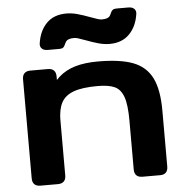

<svg xmlns="http://www.w3.org/2000/svg" viewBox="-56 -881 886 935"><g transform="rotate(-5 387.0 -413.5)"><path d="M64.5 -39.1V-523.4Q64.5 -542.5 74.5 -552.5Q84.5 -562.5 103.5 -562.5H189.5Q208.5 -562.5 218.5 -552.5Q228.5 -542.5 228.5 -523.4V-39.1Q228.5 -20 218.5 -10Q208.5 0 189.5 0H103.5Q84.5 0 74.5 -10Q64.5 -20 64.5 -39.1ZM563.2 -39.1V-278.2Q563.2 -354.8 549.7 -393.2Q536.2 -431.6 507.1 -445.3Q477.9 -459 423.5 -459Q347.9 -459 305.7 -443.5Q263.5 -427.9 245.8 -394.6Q228.2 -361.3 228.2 -304.2L187.2 -443.8Q210.7 -491.5 244 -521Q277.3 -550.5 324 -564.3Q370.7 -578.1 435.3 -578.1Q543.8 -578.1 606.7 -554.1Q669.6 -530 698.4 -472.6Q727.2 -415.1 727.2 -312.5V-39.1Q727.2 -20 717.5 -10Q707.8 0 689.6 0H602.2Q583.2 0 573.2 -10Q563.2 -20 563.2 -39.1ZM160.7 -690.6Q169.5 -751.5 205.3 -787.8Q241 -824.2 301.9 -824.2Q328.8 -824.2 356.2 -816.6Q383.7 -809 419.5 -795.5Q442.4 -787.2 453.4 -783.7Q464.5 -780.3 472.3 -780.3Q488.9 -780.3 498.1 -783.9Q507.4 -787.6 511.1 -792.5Q514.7 -797.4 518.2 -806.2Q522.6 -816.9 528.7 -822Q534.8 -827.1 550.9 -827.1H605.6Q624.7 -827.1 634.5 -817.4Q644.2 -807.6 641.7 -792Q632.9 -731.5 596.7 -694.9Q560.4 -658.2 500.6 -658.2Q473.6 -658.2 446.2 -665.8Q418.8 -673.4 382.9 -686.9Q360.1 -695.2 349 -698.7Q338 -702.1 330.2 -702.1Q313.1 -702.1 303.8 -698.5Q294.5 -694.8 290.6 -689.7Q286.7 -684.6 282.8 -675.8Q278.9 -665.5 273 -660.4Q267.2 -655.3 251.6 -655.3H196.9Q177.8 -655.3 168 -665.1Q158.2 -675 160.7 -690.6Z"/></g></svg>

Font: Gyrochrome
Style: Regular
Weight: 400
Designer: David Moles
Foundry: David Moles
Version: Version 1.005;Glyphs 3.2.3 (3260)